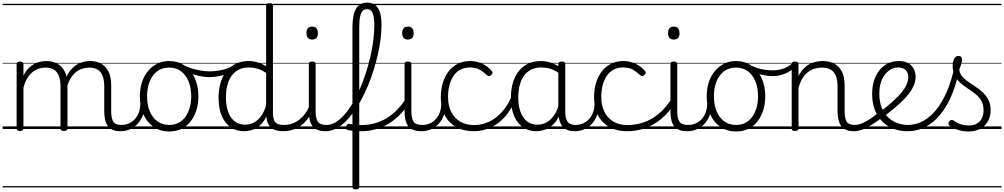

<svg xmlns="http://www.w3.org/2000/svg" viewBox="-20 -985 7667 1466"><path d="M902 17Q865 17 840.5 6.5Q816 -4 802 -24Q788 -44 782 -72.5Q776 -101 776 -137V-326Q776 -371 764.5 -403Q753 -435 727.5 -452Q702 -469 661 -469Q634 -469 607 -460Q580 -451 556 -431Q532 -411 513.5 -377Q495 -343 484 -292H460Q467 -354 487 -397.5Q507 -441 536 -468Q565 -495 599.5 -507Q634 -519 669 -519Q714 -519 750 -500Q786 -481 807.5 -440.5Q829 -400 829 -334V-137Q829 -82 844.5 -56.5Q860 -31 908 -31Q917 -31 921.5 -23.5Q926 -16 925.5 -7Q925 2 919 9.5Q913 17 902 17ZM132 15Q119 15 113 10.5Q107 6 107 -4V-496Q107 -506 113 -510.5Q119 -515 132 -515Q146 -515 152.5 -510.5Q159 -506 159 -496V-407Q175 -440 196.5 -462Q218 -484 241.5 -496.5Q265 -509 289 -514Q313 -519 334 -519Q379 -519 415.5 -500Q452 -481 473.5 -440.5Q495 -400 495 -334V-4Q495 6 488.5 10.5Q482 15 468 15Q454 15 448 10.5Q442 6 442 -4V-326Q442 -371 430.5 -403Q419 -435 393.5 -452Q368 -469 326 -469Q302 -469 277 -461Q252 -453 229.5 -435.5Q207 -418 189 -388.5Q171 -359 159 -316V-4Q159 6 152.5 10.5Q146 15 132 15ZM0 436H964V446H0ZM0 -20H964V0H0ZM0 -505H964V-500H0ZM0 -956H964V-946H0Z M899 17Q888 17 882.5 9.5Q877 2 877.5 -7Q878 -16 885 -23.5Q892 -31 905 -31Q938 -31 964.5 -43Q991 -55 1010 -76Q1029 -97 1039.5 -125Q1050 -153 1051 -186Q1052 -198 1061 -201.5Q1070 -205 1078.5 -201.5Q1087 -198 1086 -186Q1085 -142 1070.5 -104.5Q1056 -67 1031.5 -40Q1007 -13 973 2Q939 17 899 17ZM964 436V446ZM964 -20V0ZM964 -505V-500ZM964 -956V-946Z M1272 19Q1204 19 1153.5 -15.5Q1103 -50 1075.5 -110.5Q1048 -171 1048 -250Q1048 -310 1064.5 -359Q1081 -408 1111.5 -444Q1142 -480 1182.5 -499.5Q1223 -519 1272 -519Q1338 -519 1388 -485Q1438 -451 1466.5 -390Q1495 -329 1495 -250Q1495 -202 1484.5 -161Q1474 -120 1455 -87Q1436 -54 1409 -30Q1382 -6 1347.5 6.5Q1313 19 1272 19ZM1272 -31Q1311 -31 1342 -46.5Q1373 -62 1394.5 -91.5Q1416 -121 1428 -161.5Q1440 -202 1440 -250Q1440 -315 1419.5 -364.5Q1399 -414 1361.5 -441.5Q1324 -469 1272 -469Q1233 -469 1201.5 -453.5Q1170 -438 1148.5 -409Q1127 -380 1115 -339.5Q1103 -299 1103 -250Q1103 -185 1123.5 -135.5Q1144 -86 1182 -58.5Q1220 -31 1272 -31ZM964 436H1565V446H964ZM964 -20H1565V0H964ZM964 -505H1565V-500H964ZM964 -956H1565V-946H964Z M1578 -396Q1532 -396 1473.5 -412Q1415 -428 1356 -459Q1348 -464 1346 -471Q1344 -478 1347 -485Q1350 -492 1356 -495Q1362 -498 1370 -494Q1400 -477 1436 -465Q1472 -453 1509.5 -446.5Q1547 -440 1581 -440Q1614 -440 1648 -445.5Q1682 -451 1712.5 -461.5Q1743 -472 1763 -486Q1772 -492 1779.5 -486Q1787 -480 1788 -470Q1789 -460 1779 -453Q1735 -425 1681.5 -410.5Q1628 -396 1578 -396ZM1565 436V446ZM1565 -20V0ZM1565 -505V-500ZM1565 -956V-946Z M1842 17Q1787 17 1743 -12Q1699 -41 1674 -98Q1649 -155 1649 -238Q1649 -288 1658.5 -331Q1668 -374 1687 -408.5Q1706 -443 1734 -467.5Q1762 -492 1798.5 -505.5Q1835 -519 1880 -519Q1913 -519 1946 -509Q1979 -499 2012 -480V-942Q2012 -952 2018.5 -956.5Q2025 -961 2039 -961Q2052 -961 2058 -956.5Q2064 -952 2064 -942V-129Q2064 -73 2081.5 -52Q2099 -31 2150 -31Q2159 -31 2163 -23.5Q2167 -16 2166.5 -7Q2166 2 2160.5 9.5Q2155 17 2144 17Q2112 17 2088 10Q2064 3 2048.5 -11Q2033 -25 2024.5 -45.5Q2016 -66 2014 -92V-96Q1992 -50 1962 -25Q1932 0 1901 8.5Q1870 17 1842 17ZM1852 -33Q1884 -33 1914 -47Q1944 -61 1969.5 -93Q1995 -125 2012 -181V-428Q1977 -452 1944.5 -461Q1912 -470 1880 -470Q1848 -470 1820.5 -460.5Q1793 -451 1771.5 -432Q1750 -413 1735.5 -385.5Q1721 -358 1713 -322Q1705 -286 1705 -242Q1705 -180 1721.5 -133Q1738 -86 1770.5 -59.5Q1803 -33 1852 -33ZM1565 436H2206V446H1565ZM1565 -20H2206V0H1565ZM1565 -505H2206V-500H1565ZM1565 -956H2206V-946H1565Z M2141 17Q2130 17 2124.5 9.5Q2119 2 2119.5 -7Q2120 -16 2127 -23.5Q2134 -31 2147 -31Q2184 -31 2215 -43Q2246 -55 2270 -75Q2294 -95 2312 -120Q2330 -145 2340 -172Q2344 -183 2353 -182.5Q2362 -182 2368 -174.5Q2374 -167 2371 -157Q2360 -124 2340 -93Q2320 -62 2291.5 -37Q2263 -12 2225 2.5Q2187 17 2141 17ZM2206 436V446ZM2206 -20V0ZM2206 -505V-500ZM2206 -956V-946Z M2468 17Q2430 17 2404.5 6.5Q2379 -4 2364.5 -24Q2350 -44 2344 -72.5Q2338 -101 2338 -137V-496Q2338 -506 2344 -510.5Q2350 -515 2363 -515Q2377 -515 2383.5 -510.5Q2390 -506 2390 -496V-137Q2390 -82 2406.5 -56.5Q2423 -31 2474 -31Q2483 -31 2487.5 -23.5Q2492 -16 2491.5 -7Q2491 2 2485.5 9.5Q2480 17 2468 17ZM2364 -683Q2342 -683 2331 -695.5Q2320 -708 2320 -732Q2320 -757 2331 -769.5Q2342 -782 2364 -782Q2385 -782 2396 -769.5Q2407 -757 2407 -732Q2408 -707 2396.5 -695Q2385 -683 2364 -683ZM2206 436H2531V446H2206ZM2206 -20H2531V0H2206ZM2206 -505H2531V-500H2206ZM2206 -956H2531V-946H2206Z M2467 17Q2455 17 2450 9.5Q2445 2 2446.5 -7Q2448 -16 2454.5 -23.5Q2461 -31 2473 -31Q2509 -31 2543 -51.5Q2577 -72 2609.5 -109Q2642 -146 2671.5 -195.5Q2701 -245 2726.5 -303.5Q2752 -362 2772.5 -425Q2793 -488 2808 -552.5Q2823 -617 2830.5 -679Q2838 -741 2838 -795Q2838 -808 2846.5 -814.5Q2855 -821 2865.5 -821Q2876 -821 2884.5 -814.5Q2893 -808 2893 -795Q2893 -745 2886 -688Q2879 -631 2865.5 -571Q2852 -511 2833 -450.5Q2814 -390 2790 -332Q2766 -274 2738 -222Q2710 -170 2678 -126.5Q2646 -83 2612 -51Q2578 -19 2541.5 -1Q2505 17 2467 17ZM2531 436V446ZM2531 -20V0ZM2531 -505V-500ZM2531 -956V-946Z M2696 461Q2683 461 2677 456.5Q2671 452 2671 442V-774Q2671 -871 2698.5 -918Q2726 -965 2783 -965Q2820 -965 2844.5 -946.5Q2869 -928 2881 -890.5Q2893 -853 2893 -796Q2893 -784 2884.5 -777.5Q2876 -771 2865.5 -771Q2855 -771 2846.5 -777.5Q2838 -784 2838 -796Q2838 -837 2832 -863Q2826 -889 2814 -902Q2802 -915 2783 -915Q2763 -915 2749.5 -902Q2736 -889 2729.5 -858Q2723 -827 2723 -774V442Q2723 452 2716.5 456.5Q2710 461 2696 461ZM2736 17Q2701 17 2675.5 14Q2650 11 2633 7Q2625 4 2622.5 -4Q2620 -12 2623 -21Q2626 -30 2633 -36Q2640 -42 2649 -39Q2665 -35 2687 -32.5Q2709 -30 2737 -30Q2749 -30 2755 -23Q2761 -16 2761 -6.5Q2761 3 2754.5 10Q2748 17 2736 17ZM2531 436H2937V446H2531ZM2531 -20H2937V0H2531ZM2531 -505H2937V-500H2531ZM2531 -956H2937V-946H2531Z M2739 17Q2727 17 2721 10Q2715 3 2715 -6.5Q2715 -16 2721.5 -23Q2728 -30 2740 -30Q2805 -30 2864.5 -50.5Q2924 -71 2976 -113.5Q3028 -156 3072 -221Q3077 -228 3086.5 -225Q3096 -222 3101.5 -213.5Q3107 -205 3101 -195Q3056 -125 2999 -77.5Q2942 -30 2876 -6.5Q2810 17 2739 17ZM2937 436V446ZM2937 -20V0ZM2937 -505V-500ZM2937 -956V-946Z M3199 17Q3161 17 3135.5 6.5Q3110 -4 3095.5 -24Q3081 -44 3075 -72.5Q3069 -101 3069 -137V-496Q3069 -506 3075 -510.5Q3081 -515 3094 -515Q3108 -515 3114.5 -510.5Q3121 -506 3121 -496V-137Q3121 -82 3137.5 -56.5Q3154 -31 3205 -31Q3214 -31 3218.5 -23.5Q3223 -16 3222.5 -7Q3222 2 3216.5 9.5Q3211 17 3199 17ZM3095 -683Q3073 -683 3062 -695.5Q3051 -708 3051 -732Q3051 -757 3062 -769.5Q3073 -782 3095 -782Q3116 -782 3127 -769.5Q3138 -757 3138 -732Q3139 -707 3127.5 -695Q3116 -683 3095 -683ZM2937 436H3262V446H2937ZM2937 -20H3262V0H2937ZM2937 -505H3262V-500H2937ZM2937 -956H3262V-946H2937Z M3197 17Q3186 17 3180.5 9.5Q3175 2 3175.5 -7Q3176 -16 3183 -23.5Q3190 -31 3203 -31Q3236 -31 3262.5 -43Q3289 -55 3308 -76Q3327 -97 3337.5 -125Q3348 -153 3349 -186Q3350 -198 3359 -201.5Q3368 -205 3376.5 -201.5Q3385 -198 3384 -186Q3383 -142 3368.5 -104.5Q3354 -67 3329.5 -40Q3305 -13 3271 2Q3237 17 3197 17ZM3262 436V446ZM3262 -20V0ZM3262 -505V-500ZM3262 -956V-946Z M3600 17Q3482 17 3414 -52Q3346 -121 3346 -243Q3346 -303 3361.5 -353.5Q3377 -404 3406 -441Q3435 -478 3476.5 -498.5Q3518 -519 3571 -519Q3617 -519 3661 -499Q3705 -479 3736 -442Q3741 -435 3740.5 -428.5Q3740 -422 3731 -413Q3722 -404 3714 -404Q3706 -404 3700 -410Q3670 -437 3641.5 -453.5Q3613 -470 3568 -470Q3530 -470 3499 -455Q3468 -440 3446.5 -410.5Q3425 -381 3413 -339.5Q3401 -298 3401 -245Q3401 -179 3425.5 -130.5Q3450 -82 3494.5 -56Q3539 -30 3601 -30Q3611 -30 3617 -23Q3623 -16 3623 -6.5Q3623 3 3617.5 10Q3612 17 3600 17ZM3262 436H3797V446H3262ZM3262 -20H3797V0H3262ZM3262 -505H3797V-500H3262ZM3262 -956H3797V-946H3262Z M3599 17Q3590 17 3585.5 10Q3581 3 3581 -6.5Q3581 -16 3586 -23Q3591 -30 3600 -30Q3659 -30 3712.5 -55Q3766 -80 3809.5 -127Q3853 -174 3882 -240Q3886 -249 3895 -248Q3904 -247 3910.5 -240.5Q3917 -234 3913 -224Q3883 -145 3834 -91.5Q3785 -38 3724.5 -10.5Q3664 17 3599 17ZM3797 436V446ZM3797 -20V0ZM3797 -505V-500ZM3797 -956V-946Z M4074 17Q4019 17 3975 -12Q3931 -41 3906 -98Q3881 -155 3881 -238Q3881 -288 3890.5 -331Q3900 -374 3919 -408.5Q3938 -443 3965.5 -467.5Q3993 -492 4029.5 -505.5Q4066 -519 4111 -519Q4149 -519 4185.5 -506.5Q4222 -494 4258 -470V-419Q4218 -449 4183 -459.5Q4148 -470 4112 -470Q4080 -470 4052.5 -460.5Q4025 -451 4003.5 -432Q3982 -413 3967.5 -385.5Q3953 -358 3945 -322Q3937 -286 3937 -242Q3937 -180 3953.5 -133Q3970 -86 4002.5 -59.5Q4035 -33 4084 -33Q4118 -33 4150 -49Q4182 -65 4208.5 -101.5Q4235 -138 4252 -202L4270 -159Q4249 -85 4215.5 -47Q4182 -9 4144.5 4Q4107 17 4074 17ZM4370 17Q4336 17 4312 7Q4288 -3 4273 -22Q4258 -41 4250.5 -69Q4243 -97 4243 -132V-495Q4243 -506 4250 -510.5Q4257 -515 4271 -515Q4284 -515 4290 -510.5Q4296 -506 4296 -496V-133Q4296 -81 4313 -56Q4330 -31 4376 -31Q4383 -31 4387 -23.5Q4391 -16 4390.5 -7Q4390 2 4385.5 9.5Q4381 17 4370 17ZM3797 436H4432V446H3797ZM3797 -20H4432V0H3797ZM3797 -505H4432V-500H3797ZM3797 -956H4432V-946H3797Z M4367 17Q4356 17 4350.5 9.5Q4345 2 4345.5 -7Q4346 -16 4353 -23.5Q4360 -31 4373 -31Q4406 -31 4432.5 -43Q4459 -55 4478 -76Q4497 -97 4507.5 -125Q4518 -153 4519 -186Q4520 -198 4529 -201.5Q4538 -205 4546.5 -201.5Q4555 -198 4554 -186Q4553 -142 4538.5 -104.5Q4524 -67 4499.5 -40Q4475 -13 4441 2Q4407 17 4367 17ZM4432 436V446ZM4432 -20V0ZM4432 -505V-500ZM4432 -956V-946Z M4770 17Q4652 17 4584 -52Q4516 -121 4516 -243Q4516 -303 4531.5 -353.5Q4547 -404 4576 -441Q4605 -478 4646.5 -498.5Q4688 -519 4741 -519Q4787 -519 4831 -499Q4875 -479 4906 -442Q4911 -435 4910.5 -428.5Q4910 -422 4901 -413Q4892 -404 4884 -404Q4876 -404 4870 -410Q4840 -437 4811.5 -453.5Q4783 -470 4738 -470Q4700 -470 4669 -455Q4638 -440 4616.5 -410.5Q4595 -381 4583 -339.5Q4571 -298 4571 -245Q4571 -179 4595.5 -130.5Q4620 -82 4664.5 -56Q4709 -30 4771 -30Q4781 -30 4787 -23Q4793 -16 4793 -6.5Q4793 3 4787.5 10Q4782 17 4770 17ZM4432 436H4967V446H4432ZM4432 -20H4967V0H4432ZM4432 -505H4967V-500H4432ZM4432 -956H4967V-946H4432Z M4769 17Q4757 17 4751 10Q4745 3 4745 -6.5Q4745 -16 4751.5 -23Q4758 -30 4770 -30Q4835 -30 4894.5 -50.5Q4954 -71 5006 -113.5Q5058 -156 5102 -221Q5107 -228 5116.5 -225Q5126 -222 5131.5 -213.5Q5137 -205 5131 -195Q5086 -125 5029 -77.5Q4972 -30 4906 -6.5Q4840 17 4769 17ZM4967 436V446ZM4967 -20V0ZM4967 -505V-500ZM4967 -956V-946Z M5229 17Q5191 17 5165.5 6.5Q5140 -4 5125.5 -24Q5111 -44 5105 -72.5Q5099 -101 5099 -137V-496Q5099 -506 5105 -510.5Q5111 -515 5124 -515Q5138 -515 5144.5 -510.5Q5151 -506 5151 -496V-137Q5151 -82 5167.5 -56.5Q5184 -31 5235 -31Q5244 -31 5248.5 -23.5Q5253 -16 5252.5 -7Q5252 2 5246.5 9.5Q5241 17 5229 17ZM5125 -683Q5103 -683 5092 -695.5Q5081 -708 5081 -732Q5081 -757 5092 -769.5Q5103 -782 5125 -782Q5146 -782 5157 -769.5Q5168 -757 5168 -732Q5169 -707 5157.5 -695Q5146 -683 5125 -683ZM4967 436H5292V446H4967ZM4967 -20H5292V0H4967ZM4967 -505H5292V-500H4967ZM4967 -956H5292V-946H4967Z M5227 17Q5216 17 5210.5 9.5Q5205 2 5205.5 -7Q5206 -16 5213 -23.5Q5220 -31 5233 -31Q5266 -31 5292.5 -43Q5319 -55 5338 -76Q5357 -97 5367.5 -125Q5378 -153 5379 -186Q5380 -198 5389 -201.5Q5398 -205 5406.5 -201.5Q5415 -198 5414 -186Q5413 -142 5398.5 -104.5Q5384 -67 5359.5 -40Q5335 -13 5301 2Q5267 17 5227 17ZM5292 436V446ZM5292 -20V0ZM5292 -505V-500ZM5292 -956V-946Z M5600 19Q5532 19 5481.5 -15.5Q5431 -50 5403.5 -110.5Q5376 -171 5376 -250Q5376 -310 5392.5 -359Q5409 -408 5439.5 -444Q5470 -480 5510.5 -499.5Q5551 -519 5600 -519Q5666 -519 5716 -485Q5766 -451 5794.5 -390Q5823 -329 5823 -250Q5823 -202 5812.5 -161Q5802 -120 5783 -87Q5764 -54 5737 -30Q5710 -6 5675.5 6.5Q5641 19 5600 19ZM5600 -31Q5639 -31 5670 -46.5Q5701 -62 5722.5 -91.5Q5744 -121 5756 -161.5Q5768 -202 5768 -250Q5768 -315 5747.5 -364.5Q5727 -414 5689.5 -441.5Q5652 -469 5600 -469Q5561 -469 5529.5 -453.5Q5498 -438 5476.5 -409Q5455 -380 5443 -339.5Q5431 -299 5431 -250Q5431 -185 5451.5 -135.5Q5472 -86 5510 -58.5Q5548 -31 5600 -31ZM5292 436H5893V446H5292ZM5292 -20H5893V0H5292ZM5292 -505H5893V-500H5292ZM5292 -956H5893V-946H5292Z M5883 -404Q5834 -404 5786.5 -417Q5739 -430 5683 -460Q5674 -464 5673 -471.5Q5672 -479 5675 -485.5Q5678 -492 5684 -495Q5690 -498 5698 -494Q5742 -469 5786.5 -458.5Q5831 -448 5885 -448Q5913 -448 5940.5 -455Q5968 -462 5992 -474.5Q6016 -487 6032 -504Q6037 -511 6043.5 -509.5Q6050 -508 6054.5 -502Q6059 -496 6059 -487.5Q6059 -479 6052 -472Q6025 -449 5997.5 -434Q5970 -419 5941.5 -411.5Q5913 -404 5883 -404ZM5893 436V446ZM5893 -20V0ZM5893 -505V-500ZM5893 -956V-946Z M6502 17Q6465 17 6440.5 6.5Q6416 -4 6402 -24Q6388 -44 6381.5 -72.5Q6375 -101 6375 -137V-326Q6375 -371 6363 -403Q6351 -435 6324.5 -452Q6298 -469 6255 -469Q6228 -469 6200.5 -461Q6173 -453 6149.5 -435Q6126 -417 6107.5 -387.5Q6089 -358 6077 -314V-4Q6077 6 6070.5 10.5Q6064 15 6050 15Q6037 15 6031 10.5Q6025 6 6025 -4V-496Q6025 -506 6031 -510.5Q6037 -515 6050 -515Q6064 -515 6070.5 -510.5Q6077 -506 6077 -496V-404Q6093 -437 6114.5 -459.5Q6136 -482 6160.5 -495Q6185 -508 6210.5 -513.5Q6236 -519 6262 -519Q6310 -519 6347.5 -500Q6385 -481 6407 -440.5Q6429 -400 6429 -334V-137Q6429 -82 6444.5 -56.5Q6460 -31 6508 -31Q6517 -31 6522 -23.5Q6527 -16 6526.5 -7Q6526 2 6520 9.5Q6514 17 6502 17ZM5893 436H6564V446H5893ZM5893 -20H6564V0H5893ZM5893 -505H6564V-500H5893ZM5893 -956H6564V-946H5893Z M6499 17Q6488 17 6482.5 9.5Q6477 2 6477.5 -7Q6478 -16 6485 -23.5Q6492 -31 6505 -31Q6530 -31 6556.5 -41Q6583 -51 6614.5 -71Q6646 -91 6685 -123Q6693 -129 6700.5 -126Q6708 -123 6713 -116Q6718 -109 6718.5 -100Q6719 -91 6711 -85Q6668 -52 6630.5 -29Q6593 -6 6560.5 5.5Q6528 17 6499 17ZM6564 436V446ZM6564 -20V0ZM6564 -505V-500ZM6564 -956V-946Z M6699 -130Q6757 -175 6798.5 -212Q6840 -249 6865.5 -281Q6891 -313 6903 -341.5Q6915 -370 6915 -396Q6915 -432 6894 -451Q6873 -470 6837 -470Q6811 -470 6786 -457.5Q6761 -445 6740 -420Q6719 -395 6706.5 -357.5Q6694 -320 6694 -270Q6694 -205 6713.5 -159.5Q6733 -114 6765 -85.5Q6797 -57 6835.5 -44Q6874 -31 6911 -31Q6923 -31 6928.5 -23.5Q6934 -16 6934 -7Q6934 2 6928.5 9.5Q6923 17 6911 17Q6829 17 6767.5 -18.5Q6706 -54 6672.5 -118Q6639 -182 6639 -268Q6639 -323 6653.5 -369Q6668 -415 6695 -448.5Q6722 -482 6759.5 -500.5Q6797 -519 6843 -519Q6887 -519 6915.5 -502Q6944 -485 6957.5 -458Q6971 -431 6971 -400Q6971 -368 6958 -335Q6945 -302 6917.5 -266.5Q6890 -231 6845.5 -191Q6801 -151 6739 -103ZM6564 436H7052V446H6564ZM6564 -20H7052V0H6564ZM6564 -505H7052V-500H6564ZM6564 -956H7052V-946H6564Z M6911 17Q6899 17 6892.5 9.5Q6886 2 6886 -7Q6886 -16 6892.5 -23.5Q6899 -31 6911 -31Q6973 -31 7028.5 -61Q7084 -91 7130 -149Q7176 -207 7211 -289Q7246 -371 7268 -475Q7270 -484 7280 -485Q7290 -486 7299 -480Q7308 -474 7305 -459Q7284 -348 7247 -260Q7210 -172 7159 -110Q7108 -48 7045 -15.5Q6982 17 6911 17ZM7052 436H7077V446H7052ZM7052 -20H7077V0H7052ZM7052 -505H7077V-500H7052ZM7052 -956H7077V-946H7052Z M7375 19Q7333 19 7295 7Q7257 -5 7228 -27Q7222 -33 7221.5 -41.5Q7221 -50 7229 -59Q7236 -68 7243.5 -69.5Q7251 -71 7260 -65Q7288 -45 7315.5 -36Q7343 -27 7380 -27Q7431 -27 7460.5 -58.5Q7490 -90 7490 -144Q7490 -186 7473 -215.5Q7456 -245 7429 -266.5Q7402 -288 7372 -307.5Q7342 -327 7315 -350.5Q7288 -374 7271 -406Q7254 -438 7254 -485Q7254 -511 7264.5 -534.5Q7275 -558 7299 -558Q7312 -558 7319 -550.5Q7326 -543 7326 -530Q7326 -519 7320.5 -499.5Q7315 -480 7305 -456Q7306 -427 7324 -404.5Q7342 -382 7369 -363.5Q7396 -345 7426 -325Q7456 -305 7483 -280.5Q7510 -256 7527 -223Q7544 -190 7544 -144Q7544 -71 7498 -26Q7452 19 7375 19ZM7077 436H7627V446H7077ZM7077 -20H7627V0H7077ZM7077 -505H7627V-500H7077ZM7077 -956H7627V-946H7077Z"/></svg>

Font: Playwrite HU Guides
Style: Regular
Weight: 400
Designer: Veronika Burian, José Scaglione
Foundry: TypeTogether
Version: Version 1.003